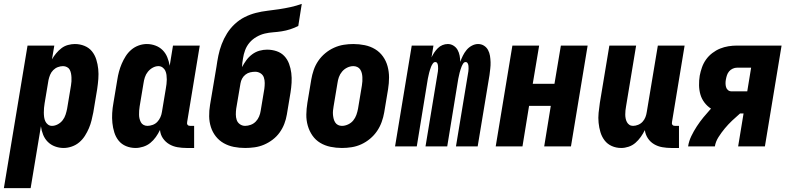

<svg xmlns="http://www.w3.org/2000/svg" viewBox="-56 -755 4076 990"><path d="M-36 215 86 -520H224L212 -449Q221 -465 233.5 -480Q246 -495 261 -506.5Q276 -518 294.5 -523Q313 -528 330 -528Q356 -528 379.5 -518.5Q403 -509 418 -490.5Q433 -472 440.5 -448Q448 -424 450.5 -399Q453 -374 451 -348Q449 -322 445 -295L425 -175Q421 -155 416 -134.5Q411 -114 402.5 -94Q394 -74 382 -55Q370 -36 353 -21.5Q336 -7 314.5 0.5Q293 8 272 8Q249 8 227.5 0Q206 -8 190.5 -23.5Q175 -39 166.5 -60Q158 -81 155 -104L102 215ZM212 -106Q227 -106 242 -114Q257 -122 267 -135Q277 -148 282 -163.5Q287 -179 290 -194L310 -314Q312 -325 312.5 -335.5Q313 -346 312.5 -356.5Q312 -367 310 -377Q308 -387 303.5 -395.5Q299 -404 289.5 -409Q280 -414 269 -414Q256 -414 242.5 -409Q229 -404 218.5 -393.5Q208 -383 202.5 -369.5Q197 -356 194 -342L174 -222Q172 -210 171 -198.5Q170 -187 170 -175Q170 -163 171.5 -151.5Q173 -140 177.5 -130Q182 -120 191 -113Q200 -106 212 -106Z M643 8Q617 8 594 -1.5Q571 -11 556 -29.5Q541 -48 533.5 -72Q526 -96 523.5 -121Q521 -146 522.5 -172Q524 -198 529 -225L549 -345Q552 -365 557.5 -385.5Q563 -406 571.5 -426Q580 -446 592 -465Q604 -484 621 -498.5Q638 -513 659 -520.5Q680 -528 701 -528Q724 -528 745.5 -520Q767 -512 782.5 -496.5Q798 -481 806.5 -460Q815 -439 819 -416L836 -520H974L909 -126Q908 -122 908.5 -118Q909 -114 911.5 -111Q914 -108 917.5 -107Q921 -106 925 -106H945V8H906Q882 8 859 4Q836 0 816.5 -11.5Q797 -23 784 -42Q771 -61 769 -85Q760 -66 747.5 -48.5Q735 -31 719 -18Q703 -5 682.5 1.5Q662 8 643 8ZM704 -106Q717 -106 731 -111Q745 -116 755 -126.5Q765 -137 771 -150.5Q777 -164 779 -178L799 -298Q801 -310 802.5 -321.5Q804 -333 804 -345Q804 -357 802.5 -368.5Q801 -380 796.5 -390Q792 -400 782.5 -407Q773 -414 761 -414Q746 -414 731.5 -406Q717 -398 706.5 -385Q696 -372 691 -356.5Q686 -341 684 -326L664 -206Q662 -195 661.5 -184.5Q661 -174 661 -163.5Q661 -153 663.5 -143Q666 -133 670.5 -124.5Q675 -116 684 -111Q693 -106 704 -106Z M1208 8Q1178 8 1150 2.5Q1122 -3 1098 -16.5Q1074 -30 1057 -51.5Q1040 -73 1031.5 -99.5Q1023 -126 1022.5 -155Q1022 -184 1027 -214L1060 -410Q1064 -439 1070 -468.5Q1076 -498 1087 -527Q1098 -556 1114.5 -582.5Q1131 -609 1154.5 -631Q1178 -653 1206 -667Q1234 -681 1263.5 -688.5Q1293 -696 1323 -699.5Q1353 -703 1383 -707.5Q1413 -712 1442.5 -718.5Q1472 -725 1500 -735L1482 -621Q1462 -611 1440.5 -604Q1419 -597 1396.5 -593.5Q1374 -590 1352.5 -588.5Q1331 -587 1309.5 -582Q1288 -577 1267 -565Q1246 -553 1231 -535.5Q1216 -518 1208 -496.5Q1200 -475 1197 -454Q1195 -442 1193.5 -431Q1192 -420 1192 -409Q1202 -428 1214.5 -445Q1227 -462 1244.5 -475Q1262 -488 1282 -493.5Q1302 -499 1321 -499Q1347 -499 1370.5 -491Q1394 -483 1410 -466Q1426 -449 1434.5 -426Q1443 -403 1446 -378.5Q1449 -354 1447.5 -328.5Q1446 -303 1442 -278L1423 -164Q1419 -140 1410 -116.5Q1401 -93 1386 -72Q1371 -51 1350 -35Q1329 -19 1305.5 -9Q1282 1 1257 4.5Q1232 8 1208 8ZM1208 -106Q1222 -106 1237 -111.5Q1252 -117 1263 -128.5Q1274 -140 1280 -154.5Q1286 -169 1288 -183L1307 -297Q1309 -312 1309 -327Q1309 -342 1304.5 -355.5Q1300 -369 1287.5 -377Q1275 -385 1260 -385Q1247 -385 1234 -382Q1221 -379 1210 -370.5Q1199 -362 1192.5 -350Q1186 -338 1184 -325L1162 -195Q1160 -180 1160 -165Q1160 -150 1164.5 -136.5Q1169 -123 1181 -114.5Q1193 -106 1208 -106Z M1707 8Q1677 8 1648 2Q1619 -4 1595 -18.5Q1571 -33 1555 -56Q1539 -79 1531 -107Q1523 -135 1523.5 -164.5Q1524 -194 1529 -225L1549 -345Q1553 -369 1561.5 -394Q1570 -419 1585 -441Q1600 -463 1621 -480.5Q1642 -498 1666.5 -509Q1691 -520 1716 -524Q1741 -528 1766 -528Q1796 -528 1825 -522Q1854 -516 1878 -501.5Q1902 -487 1918.5 -464Q1935 -441 1942.5 -413Q1950 -385 1950 -355.5Q1950 -326 1945 -295L1925 -175Q1921 -151 1912 -126Q1903 -101 1888 -79Q1873 -57 1852 -39.5Q1831 -22 1807 -11Q1783 0 1757.5 4Q1732 8 1707 8ZM1707 -106Q1723 -106 1739 -113.5Q1755 -121 1765.5 -134Q1776 -147 1781.5 -162.5Q1787 -178 1790 -194L1810 -314Q1812 -325 1812.5 -336Q1813 -347 1812.5 -357.5Q1812 -368 1809.5 -378Q1807 -388 1801.5 -396.5Q1796 -405 1786.5 -409.5Q1777 -414 1766 -414Q1750 -414 1734.5 -406.5Q1719 -399 1708 -386Q1697 -373 1691.5 -357.5Q1686 -342 1684 -326L1664 -206Q1662 -195 1661 -184Q1660 -173 1661 -162.5Q1662 -152 1664.5 -142Q1667 -132 1672.5 -123.5Q1678 -115 1687 -110.5Q1696 -106 1707 -106Z M1981 0 2067 -520H2179L2169 -459Q2175 -472 2183 -484Q2191 -496 2201.5 -506.5Q2212 -517 2225.5 -522.5Q2239 -528 2253 -528Q2269 -528 2282.5 -519.5Q2296 -511 2303.5 -497.5Q2311 -484 2314 -468Q2317 -452 2317 -436Q2323 -452 2330.5 -467.5Q2338 -483 2349.5 -497Q2361 -511 2377 -519.5Q2393 -528 2409 -528Q2426 -528 2439.5 -519.5Q2453 -511 2460.5 -497Q2468 -483 2470.5 -467Q2473 -451 2473.5 -434.5Q2474 -418 2472 -401.5Q2470 -385 2468 -368L2407 0H2295L2359 -387Q2360 -394 2360 -401Q2360 -408 2359.5 -415Q2359 -422 2355.5 -428.5Q2352 -435 2345 -435Q2337 -435 2332 -427Q2327 -419 2324 -411.5Q2321 -404 2318.5 -396Q2316 -388 2314 -380.5Q2312 -373 2310.5 -365Q2309 -357 2307 -349L2250 0H2138L2202 -387Q2203 -394 2203 -401Q2203 -408 2202.5 -415Q2202 -422 2199 -428.5Q2196 -435 2188 -435Q2181 -435 2175.5 -427Q2170 -419 2167 -411.5Q2164 -404 2161.5 -396Q2159 -388 2157 -380.5Q2155 -373 2153.5 -365Q2152 -357 2150 -349L2093 0Z M2500 0 2586 -520H2724L2691 -323H2803L2836 -520H2974L2888 0H2750L2784 -209H2672L2638 0Z M3147 8Q3121 8 3098.5 -2Q3076 -12 3061.5 -31Q3047 -50 3040 -73.5Q3033 -97 3030.5 -122Q3028 -147 3030.5 -173Q3033 -199 3037 -225L3086 -520H3224L3172 -206Q3170 -195 3169 -185Q3168 -175 3168 -164.5Q3168 -154 3170 -144Q3172 -134 3176.5 -125.5Q3181 -117 3189 -111.5Q3197 -106 3208 -106Q3221 -106 3234.5 -111.5Q3248 -117 3257.5 -127.5Q3267 -138 3272 -151Q3277 -164 3279 -178L3336 -520H3474L3409 -126Q3408 -122 3408.5 -118Q3409 -114 3411.5 -111Q3414 -108 3417.5 -107Q3421 -106 3425 -106H3445V8H3406Q3382 8 3359 4Q3336 0 3316.5 -11.5Q3297 -23 3284.5 -42Q3272 -61 3269 -84Q3260 -66 3248 -49Q3236 -32 3220.5 -18.5Q3205 -5 3185.5 1.5Q3166 8 3147 8Z M3492 0Q3496 -27 3508.5 -53Q3521 -79 3537 -103.5Q3553 -128 3571.5 -150.5Q3590 -173 3610 -195Q3591 -207 3576.5 -226Q3562 -245 3555.5 -267.5Q3549 -290 3548.5 -315Q3548 -340 3552 -365Q3556 -386 3563.5 -407.5Q3571 -429 3584.5 -448Q3598 -467 3617 -481.5Q3636 -496 3657 -504.5Q3678 -513 3700 -516.5Q3722 -520 3744 -520H3974L3888 0H3750L3778 -170H3760Q3739 -152 3719 -133Q3699 -114 3681.5 -93Q3664 -72 3649 -48.5Q3634 -25 3630 0ZM3797 -284 3817 -406H3744Q3733 -406 3722 -401Q3711 -396 3703.5 -387Q3696 -378 3692.5 -367.5Q3689 -357 3687 -346Q3685 -336 3685 -326Q3685 -316 3687.5 -306.5Q3690 -297 3697.5 -290.5Q3705 -284 3716 -284Z"/></svg>

Font: Iosevka Term Curly Heavy
Style: Italic
Weight: 900
Italic angle: -9°
Designer: Belleve Invis
Foundry: Belleve Invis
Version: Version 32.3.0